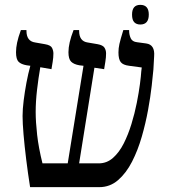

<svg xmlns="http://www.w3.org/2000/svg" viewBox="-20 -771 695 791"><path d="M104 0Q95 -57 88 -113.5Q81 -170 77 -217Q73 -264 73 -293Q73 -321 77.5 -357Q82 -393 89 -430.5Q96 -468 105 -500L90 -502Q67 -506 56.5 -516.5Q46 -527 46 -556Q46 -574 50.5 -595.5Q55 -617 66 -647H89V-644Q89 -601 125 -596L165 -589Q189 -585 194.5 -573.5Q200 -562 200 -551Q200 -534 197 -516Q194 -498 192 -486L146 -494Q138 -448 132.5 -400Q127 -352 127 -310Q127 -269 133 -215.5Q139 -162 155 -98H259L324 -500L307 -502Q284 -506 273 -517Q262 -528 262 -556Q262 -593 283 -647H306V-644Q306 -601 341 -596L382 -589Q404 -585 410.5 -574.5Q417 -564 417 -551Q417 -535 414 -516.5Q411 -498 409 -486L369 -492L306 -98H387Q420 -98 445.5 -120.5Q471 -143 489.5 -179.5Q508 -216 521.5 -260Q535 -304 543.5 -347Q552 -390 556.5 -424.5Q561 -459 562 -477L564 -493L512 -500Q487 -503 477.5 -515Q468 -527 468 -555Q468 -572 472 -590Q476 -608 488 -647H512V-644Q512 -628 518.5 -613.5Q525 -599 545 -597L582 -592Q619 -587 615 -539L612 -485Q610 -462 605 -417.5Q600 -373 590 -318Q580 -263 564 -207.5Q548 -152 524 -105Q500 -58 466.5 -29Q433 0 389 0ZM558 -670Q542 -670 533 -679.5Q524 -689 524 -711Q524 -751 558 -751Q593 -751 593 -711Q593 -670 558 -670Z"/></svg>

Font: Noto Serif Hebrew SemiCondensed
Style: Regular
Weight: 400
Width: 4
Designer: Monotype Design Team
Foundry: Monotype Imaging Inc.
Version: Version 2.004; ttfautohint (v1.8.4.7-5d5b)